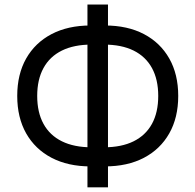

<svg xmlns="http://www.w3.org/2000/svg" viewBox="-20 -788 864 849"><path d="M380.4 -52.2Q280.8 -52.2 208 -90.3Q135.3 -128.4 95.7 -198.2Q56.2 -268.1 56.2 -363.8Q56.2 -459.5 95.7 -529.3Q135.3 -599.1 208 -637.2Q280.8 -675.3 380.4 -675.3H443.8Q543.9 -675.3 616.5 -637.2Q689 -599.1 728.5 -529.3Q768.1 -459.5 768.1 -363.8Q768.1 -268.1 728.5 -198.2Q689 -128.4 616.5 -90.3Q543.9 -52.2 443.8 -52.2ZM384.3 -136.7H439.9Q517.1 -136.7 570.6 -163.1Q624 -189.5 651.9 -240.2Q679.7 -291 679.7 -363.8Q679.7 -436.5 651.9 -487.3Q624 -538.1 570.6 -564.5Q517.1 -590.8 439.9 -590.8H384.3Q307.6 -590.8 253.9 -564.5Q200.2 -538.1 172.4 -487.3Q144.5 -436.5 144.5 -363.8Q144.5 -291 172.4 -240.2Q200.2 -189.5 253.9 -163.1Q307.6 -136.7 384.3 -136.7ZM366.7 40.5V-768.1H457.5V40.5Z"/></svg>

Font: Inter 18pt
Style: Regular
Weight: 400
Designer: Rasmus Andersson
Foundry: rsms
Version: Version 4.001;git-66647c0bb